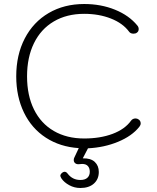

<svg xmlns="http://www.w3.org/2000/svg" viewBox="-20 -730 783 958"><path d="M682 -114Q682 -106 675 -97Q638 -51 569 -22.5Q500 6 419 10L418 12L393 60Q433 59 453 78Q473 97 473 128Q473 164 448.5 186Q424 208 381 208Q351 208 325.5 194Q300 180 287 161Q281 151 281 147Q281 140 290 132Q297 127 302 127Q311 127 318 137Q342 168 381 168Q404 168 416 157Q428 146 428 127Q428 109 418.5 98.5Q409 88 390 88Q382 88 377 89Q364 91 356 85Q348 79 348 69Q348 62 350 58L373 9Q280 3 209 -43Q138 -89 99.5 -168.5Q61 -248 61 -349Q61 -456 103.5 -538Q146 -620 223 -665Q300 -710 400 -710Q484 -710 554 -681.5Q624 -653 665 -603Q672 -595 672 -585Q672 -573 663 -567Q657 -562 646 -562Q631 -562 624 -572Q593 -614 533.5 -637.5Q474 -661 400 -661Q313 -661 248.5 -623Q184 -585 149.5 -514.5Q115 -444 115 -349Q115 -254 149.5 -184Q184 -114 248.5 -76.5Q313 -39 400 -39Q480 -39 541.5 -62Q603 -85 634 -128Q642 -139 657 -139Q665 -139 673 -133Q682 -126 682 -114Z"/></svg>

Font: Kodchasan ExtraLight
Style: Regular
Weight: 275
Version: Version 1.000; ttfautohint (v1.6)